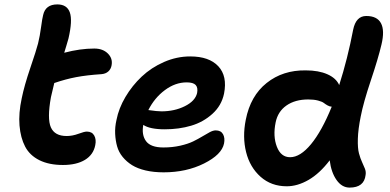

<svg xmlns="http://www.w3.org/2000/svg" viewBox="-20 -788 1761 867"><path d="M264.2 -43Q201.2 -43 157.7 -64.7Q114.3 -86.4 93.5 -126Q72.8 -165.5 68.1 -221.2Q63.5 -276.9 78.1 -344.2Q89.8 -401.9 116.9 -481.4Q144 -561 151.9 -591.8Q160.2 -625.5 165.5 -665.8Q170.9 -706.1 174.8 -720.2Q185.5 -768.1 238.8 -768.1Q282.7 -768.1 295.4 -731.7Q308.1 -695.3 289.1 -613.8Q285.6 -601.1 279.1 -579.6Q272.5 -558.1 270 -549.8Q341.8 -568.8 405.8 -568.8Q444.3 -568.8 467 -546.4Q489.7 -523.9 483.9 -493.2Q481 -476.1 469 -465.3Q457 -454.6 438 -453.1Q371.6 -448.7 324 -439.7Q276.4 -430.7 225.1 -413.1Q212.9 -364.3 210 -349.1Q192.4 -252 209.7 -212.9Q227.1 -173.8 280.8 -173.8Q307.1 -173.8 334 -183.8Q360.8 -193.8 372.1 -193.8Q395.5 -193.8 405.5 -176Q415.5 -158.2 410.2 -132.8Q401.9 -89.4 363.8 -66.2Q325.7 -43 264.2 -43Z M718.8 -9.8Q673.8 -9.8 637.5 -18.3Q601.1 -26.9 576.4 -42.2Q551.8 -57.6 533.9 -79.3Q516.1 -101.1 508.8 -127.2Q501.5 -153.3 500 -183.6Q498.5 -213.9 505.9 -246.1Q516.1 -298.8 546.4 -350.1Q576.7 -401.4 619.9 -442.1Q663.1 -482.9 720.7 -508.1Q778.3 -533.2 838.9 -533.2Q924.3 -533.2 965.8 -488.8Q1007.3 -444.3 991.7 -365.2Q980.5 -311.5 939.5 -274.2Q898.4 -236.8 843.5 -220.5Q788.6 -204.1 724.1 -204.1Q656.7 -204.1 627 -224.1Q618.7 -178.7 639.6 -150.4Q660.6 -122.1 717.8 -122.1Q758.3 -122.1 793.7 -130.1Q829.1 -138.2 852.1 -149.4Q875 -160.6 893.6 -171.9Q912.1 -183.1 927.2 -191.2Q942.4 -199.2 954.1 -199.2Q977.5 -199.2 987.1 -182.1Q996.6 -165 991.7 -140.1Q981.4 -89.8 901.4 -49.8Q821.3 -9.8 718.8 -9.8ZM822.8 -416Q771.5 -416 724.6 -381.1Q677.7 -346.2 649.9 -291Q689.5 -285.2 709 -285.2Q768.1 -285.2 814.9 -308.6Q861.8 -332 870.1 -368.2Q874.5 -392.6 863.5 -404.3Q852.5 -416 822.8 -416Z M1274.9 53.2Q1205.1 53.2 1156.7 10.3Q1108.4 -32.7 1091.3 -101.1Q1074.2 -169.4 1089.8 -247.1Q1110.8 -355 1184.1 -413.3Q1257.3 -471.7 1360.8 -470.2Q1418.9 -470.2 1458.5 -452.6Q1498 -435.1 1511.7 -403.8Q1549.8 -523.4 1574.7 -653.8Q1587.4 -715.8 1633.8 -715.8Q1683.1 -715.8 1700.4 -683.1Q1717.8 -650.4 1702.6 -586.9Q1687.5 -522.9 1654.3 -424.1Q1621.1 -325.2 1608.9 -262.2Q1597.2 -204.6 1595.9 -161.4Q1594.7 -118.2 1601.1 -95Q1607.4 -71.8 1615 -55.9Q1622.6 -40 1627.9 -26.1Q1633.3 -12.2 1630.9 2Q1624.5 59.1 1558.6 59.1Q1523.9 59.1 1499.8 24.9Q1475.6 -9.3 1468.8 -64Q1423.3 -4.4 1373.3 24.4Q1323.2 53.2 1274.9 53.2ZM1224.6 -234.9Q1211.9 -172.9 1230.2 -125.5Q1248.5 -78.1 1290 -78.1Q1335.9 -78.1 1384.5 -137Q1433.1 -195.8 1478 -306.2Q1468.8 -306.6 1459.5 -311.8Q1450.2 -316.9 1442.4 -323Q1434.6 -329.1 1416 -334Q1397.5 -338.9 1372.1 -338.9Q1312.5 -338.9 1273.4 -311.5Q1234.4 -284.2 1224.6 -234.9Z"/></svg>

Font: Shantell Sans Bouncy
Style: Italic
Weight: 600
Italic angle: -11.31°
Designer: Stephen Nixon, Anya Danilova, Shantell Martin
Foundry: Arrow Type
Version: Version 1.006;[9816181b4]